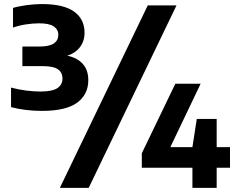

<svg xmlns="http://www.w3.org/2000/svg" viewBox="-20 -834 1136 922"><path d="M181.5 -301.5Q102.5 -301.5 33 -319.5V-413.5Q67.5 -404 105 -399.2Q142.5 -394.5 174.5 -394.5Q231 -394.5 255.5 -410.8Q280 -427 280 -457Q280 -486 258.2 -501.2Q236.5 -516.5 184 -516.5H87.5V-610.5H167.5Q217 -610.5 238.5 -625.2Q260 -640 260 -666.5Q260 -692.5 238.2 -707.2Q216.5 -722 167.5 -722Q138 -722 104 -716.8Q70 -711.5 42.5 -701.5V-796Q68.5 -804 107.2 -809.2Q146 -814.5 181.5 -814.5Q285 -814.5 335.5 -778.5Q386 -742.5 386 -677Q386 -636.5 363.8 -607.5Q341.5 -578.5 303 -566.5Q350.5 -557 377.2 -527.5Q404 -498 404 -449Q404 -380.5 350.5 -341Q297 -301.5 181.5 -301.5ZM267.5 68 689.5 -808H827.5L406 68ZM661 -28.5V-98L822 -432H943.5L798 -127.5H904L925 -263H1020.5V-127.5H1084.5V-28.5H1020.5V68H904V-28.5Z"/></svg>

Font: Encode Sans SmExp
Style: Bold
Weight: 700
Width: 6
Designer: Multiple Designers
Foundry: Impallari Type
Version: Version 3.002; ttfautohint (v1.8.3) -l 8 -r 50 -G 200 -x 14 